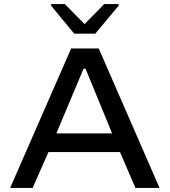

<svg xmlns="http://www.w3.org/2000/svg" viewBox="-20 -927 837 947"><path d="M30 0 331 -688H467L767 0H648L572 -177H219L141 0ZM258 -269H533L402 -588H392ZM346 -761 232 -899V-907H300L397 -808L494 -907H565V-899L450 -761Z"/></svg>

Font: Saira Expanded Medium
Style: Regular
Weight: 500
Width: 7
Designer: Hector Gatti with collaboration of the Omnibus-Type team
Foundry: Omnibus-Type
Version: Version 1.100; ttfautohint (v1.8.3)